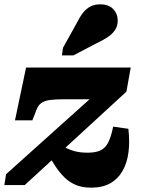

<svg xmlns="http://www.w3.org/2000/svg" viewBox="-21 -852 649 884"><path d="M399 12Q357 12 327 -1Q297 -14 274.5 -36.5Q252 -59 233.5 -87.5Q215 -116 196 -147L245 -196Q260 -184 278.5 -173.5Q297 -163 322.5 -156Q348 -149 382 -149Q420 -149 442.5 -160Q465 -171 478 -197.5Q491 -224 500 -269L570 -259Q577 -200 570.5 -150.5Q564 -101 543 -64.5Q522 -28 486.5 -8Q451 12 399 12ZM93 0H-1L7 -50L426 -426L439 -395H274Q233 -395 208 -391.5Q183 -388 169 -377.5Q155 -367 148 -349L128 -298H48L99 -541H581L561 -430ZM334 -749Q347 -775 361.5 -793.5Q376 -812 395 -822Q414 -832 440 -832Q480 -832 500.5 -810Q521 -788 521 -758Q521 -732 508.5 -713.5Q496 -695 474 -680.5Q452 -666 422 -652L317 -597H264L269 -632Z"/></svg>

Font: Roboto Serif 20pt ExtraBold
Style: Italic
Weight: 800
Italic angle: -10°
Version: Version 1.007